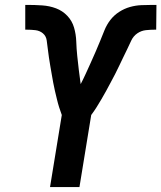

<svg xmlns="http://www.w3.org/2000/svg" viewBox="-20 -763 658 783"><path d="M184 0 232 -294Q226 -310 221 -326Q216 -342 212 -359Q208 -376 204 -392.5Q200 -409 197 -426Q194 -443 191 -460Q188 -477 185 -494.5Q182 -512 179.5 -529Q177 -546 175 -563Q173 -580 170.5 -598Q168 -616 155 -627Q142 -638 124 -640Q106 -642 88 -642H83V-743H92Q122 -743 152 -741Q182 -739 208.5 -729Q235 -719 254.5 -698.5Q274 -678 282 -650.5Q290 -623 291 -593.5Q292 -564 295 -535Q298 -506 301.5 -477Q305 -448 309 -420Q320 -441 330 -463Q340 -485 350 -507Q360 -529 369.5 -551Q379 -573 388 -595Q397 -617 406 -639.5Q415 -662 430 -681.5Q445 -701 466 -714.5Q487 -728 510 -734.5Q533 -741 556.5 -742Q580 -743 602 -743H618L617 -642H612Q594 -642 575 -640Q556 -638 540 -627Q524 -616 515.5 -598Q507 -580 499 -563Q491 -546 482.5 -529Q474 -512 466 -494.5Q458 -477 449 -460Q440 -443 431 -426Q422 -409 413 -392.5Q404 -376 394 -359Q384 -342 374 -326Q364 -310 352 -294L304 0Z"/></svg>

Font: Iosevka Aile Oblique
Style: Bold
Weight: 700
Italic angle: -9°
Designer: Belleve Invis
Foundry: Belleve Invis
Version: Version 31.1.0; ttfautohint (v1.8.4)